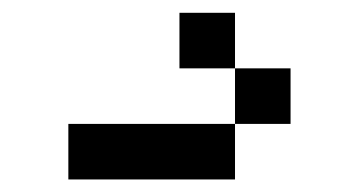

<svg xmlns="http://www.w3.org/2000/svg" viewBox="-20 -20 561 300"><path d="M347.2 173.6V86.8H434V173.6ZM347.2 173.6V260.4H86.8V173.6ZM347.2 86.8H260.4V0H347.2Z"/></svg>

Font: 8-bit Operator+
Style: Regular
Weight: 400
Designer: GrandChaos9000
Foundry: Grand Chaos Productions
Version: Version 1.2.0 - April 24, 2014